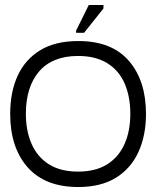

<svg xmlns="http://www.w3.org/2000/svg" viewBox="-20 -738 644 772"><path d="M295 14Q161 14 91 -65.5Q21 -145 21 -280Q21 -369 51.5 -434.5Q82 -500 142.5 -536.5Q203 -573 295 -573Q429 -573 498 -493.5Q567 -414 567 -280Q567 -193 536.5 -126.5Q506 -60 445.5 -23Q385 14 295 14ZM294 -48Q364 -48 410.5 -77Q457 -106 480.5 -158.5Q504 -211 504 -280Q504 -349 481.5 -401.5Q459 -454 412 -483.5Q365 -513 294 -513Q191 -513 137.5 -451Q84 -389 84 -280Q84 -212 107 -159.5Q130 -107 176.5 -77.5Q223 -48 294 -48ZM318 -606H286V-615L337 -718H396V-704Z"/></svg>

Font: Darker Grotesque Medium
Style: Regular
Weight: 500
Designer: Gabriel Lam
Foundry: TypeRant
Version: Version 1.000;gftools[0.9.28]